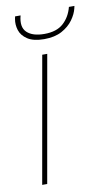

<svg xmlns="http://www.w3.org/2000/svg" viewBox="-79 -713 433 755"><g transform="rotate(-10 137.0 -335.5)"><path d="M27 0 116 -504H136L47 0ZM135 -563Q92 -563 68.5 -578.5Q45 -594 38 -616.5Q31 -639 35 -661L37 -671H59Q47 -626 69.5 -604.5Q92 -583 139 -583Q188 -583 215 -607.5Q242 -632 252 -671H274L272 -662Q267 -640 250.5 -617Q234 -594 205.5 -578.5Q177 -563 135 -563Z"/></g></svg>

Font: DM Sans Thin
Style: Italic
Weight: 250
Italic angle: -10°
Designer: Colophon Foundry, Jonny Pinhorn
Foundry: Colophon Foundry
Version: Version 4.004;gftools[0.9.30]